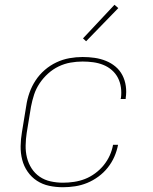

<svg xmlns="http://www.w3.org/2000/svg" viewBox="-20 -777 640 805"><path d="M244 8Q214 8 186 2Q158 -4 135 -19Q112 -34 96 -57Q80 -80 73 -107.5Q66 -135 66.5 -164.5Q67 -194 72 -223L90 -333Q94 -361 103.5 -388Q113 -415 129 -439.5Q145 -464 167.5 -483.5Q190 -503 216.5 -515.5Q243 -528 271 -533Q299 -538 326 -538Q352 -538 376.5 -534.5Q401 -531 423.5 -522Q446 -513 464 -498Q482 -483 493 -462Q504 -441 507.5 -416Q511 -391 507 -366Q507 -365 507 -364Q507 -363 507 -362H486Q486 -363 486 -364Q486 -365 487 -366Q490 -388 487 -410Q484 -432 474.5 -450.5Q465 -469 449 -483Q433 -497 413 -505Q393 -513 371 -516Q349 -519 326 -519Q301 -519 275.5 -514.5Q250 -510 226 -498.5Q202 -487 181.5 -468.5Q161 -450 146 -427.5Q131 -405 123 -380.5Q115 -356 110 -330L92 -220Q88 -194 87.5 -167.5Q87 -141 93 -116.5Q99 -92 112.5 -71Q126 -50 146.5 -36Q167 -22 192.5 -16.5Q218 -11 244 -11Q267 -11 290.5 -14.5Q314 -18 336 -26.5Q358 -35 378.5 -50Q399 -65 414.5 -84Q430 -103 440 -125Q450 -147 454 -170H475Q470 -144 459.5 -120Q449 -96 432 -74.5Q415 -53 392.5 -36.5Q370 -20 345.5 -10Q321 0 295 4Q269 8 244 8ZM341 -604 328 -616 460 -757 476 -743Z"/></svg>

Font: Iosevka Curly ThExObl
Style: Regular
Weight: 100
Width: 7
Italic angle: -9°
Monospace: yes
Designer: Belleve Invis
Foundry: Belleve Invis
Version: Version 11.1.0; ttfautohint (v1.8.3)